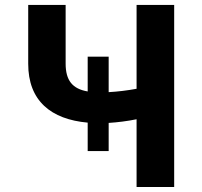

<svg xmlns="http://www.w3.org/2000/svg" viewBox="-20 -747 808 767"><path d="M414.1 -520.6H330.3V-381.7C269.5 -392 242.2 -425.4 242.2 -492.9V-727.3H92.7V-492.9C92.3 -344.1 183.9 -270.2 330.3 -257.1V-143.5H414.1V-256C449.2 -258.2 489.3 -263.1 525.6 -270.6V0H675.8V-727.3H525.6V-392.4C490.1 -385.7 448.9 -380.7 414.1 -378.9Z"/></svg>

Font: Margiela Sans
Style: Bold
Weight: 700
Designer: Stefan Endress, Andreas Faust
Version: Version 1.100;FEAKit 1.0